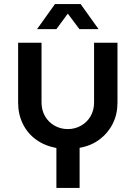

<svg xmlns="http://www.w3.org/2000/svg" viewBox="-20 -720 666 943"><path d="M257 203V7Q199 -4 157 -34.5Q115 -65 92 -112Q69 -159 69 -216V-510H184V-217Q184 -178 201.5 -148.5Q219 -119 248.5 -102.5Q278 -86 313 -86Q348 -86 377.5 -102.5Q407 -119 424.5 -148.5Q442 -178 442 -217V-510H557V-216Q557 -159 534 -113Q511 -67 469.5 -35.5Q428 -4 371 6V203ZM162 -577 250 -700H376L464 -577H370L313 -653L257 -577Z"/></svg>

Font: MuseoModerno Thin Medium
Style: Regular
Weight: 500
Version: Version 1.003